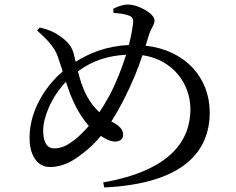

<svg xmlns="http://www.w3.org/2000/svg" viewBox="-20 -794 1040 845"><path d="M535 -553C517 -496 493 -433 462 -374C448 -349 433 -323 417 -300C398 -318 379 -341 363 -370C344 -405 332 -444 323 -480C389 -529 458 -549 535 -553ZM480 -737C503 -736 523 -733 540 -728C557 -723 568 -717 566 -694C563 -668 557 -634 547 -596C447 -591 373 -560 313 -522L304 -559C293 -602 260 -624 236 -640C216 -655 185 -666 155 -673L143 -660C188 -620 220 -586 234 -546L256 -480C200 -432 110 -326 110 -186C110 -122 137 -59 200 -59C259 -59 305 -88 344 -119C372 -140 399 -165 424 -196C441 -184 466 -171 486 -171C507 -171 522 -181 522 -201C522 -227 500 -243 478 -255L470 -259C487 -286 504 -315 521 -348C563 -430 588 -493 607 -551C740 -532 818 -426 818 -314C818 -182 739 -45 434 9L439 31C795 14 903 -133 903 -299C903 -451 797 -573 621 -593L636 -642C645 -671 660 -684 660 -704C660 -735 588 -774 543 -774C523 -774 498 -766 478 -755ZM270 -434C280 -403 291 -373 304 -345C320 -310 342 -273 371 -240C350 -216 329 -195 310 -180C279 -156 254 -141 217 -141C190 -141 170 -164 170 -219C170 -275 203 -363 270 -434Z"/></svg>

Font: Noto Serif TC Medium
Style: Regular
Weight: 500
Designer: Ryoko NISHIZUKA 西塚涼子 (kana & ideographs); Frank Grießhammer (Latin, Greek & Cyrillic); Wenlong ZHANG 张文龙 (bopomofo); San
Foundry: Adobe
Version: Version 2.001;hotconv 1.1.0;makeotfexe 2.6.0